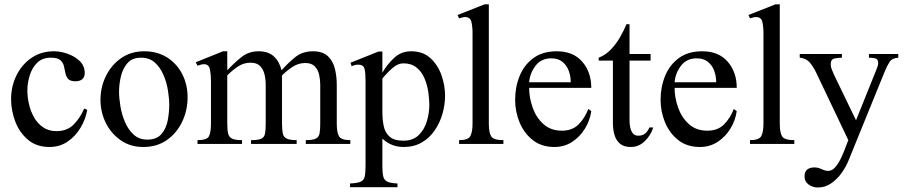

<svg xmlns="http://www.w3.org/2000/svg" viewBox="-20 -647 4062 863"><path d="M358.4 -159.2 372.1 -153.3Q365.2 -111.8 342.5 -73.5Q319.8 -35.2 284.2 -10.7Q248.5 13.7 202.6 13.7Q144 13.7 105.7 -18.8Q67.4 -51.3 48.6 -100.8Q29.8 -150.4 29.8 -201.7Q29.8 -258.3 53.5 -307.1Q77.1 -356 120.6 -386.2Q164.1 -416.5 223.1 -416.5Q250.5 -416.5 282.5 -405.8Q314.5 -395 337.6 -373.3Q360.8 -351.6 360.8 -319.3Q360.8 -299.8 349.6 -290.8Q338.4 -281.7 319.3 -281.7Q295.4 -281.7 286.1 -292.5Q276.9 -303.2 273.9 -319.1Q271 -335 267.1 -350.6Q263.2 -366.2 250.7 -377Q238.3 -387.7 208.5 -387.7Q169.9 -387.7 146.7 -364.5Q123.5 -341.3 113.3 -307.1Q103 -272.9 103 -240.2Q103 -210.4 110.4 -178.5Q117.7 -146.5 133.3 -119.1Q148.9 -91.8 173.8 -74.7Q198.7 -57.6 233.9 -57.6Q282.7 -57.6 312.3 -88.4Q341.8 -119.1 358.4 -159.2Z M823.2 -210Q823.2 -151.4 799.1 -100.3Q774.9 -49.3 730.5 -17.8Q686 13.7 624 13.7Q565.9 13.7 522.5 -16.6Q479 -46.9 455.3 -95.2Q431.6 -143.6 431.6 -198.2Q431.6 -254.9 455.8 -304.7Q480 -354.5 524.2 -385.5Q568.4 -416.5 628.4 -416.5Q687.5 -416.5 731.2 -388.7Q774.9 -360.8 799.1 -314Q823.2 -267.1 823.2 -210ZM740.7 -175.3Q740.7 -204.6 734.9 -240.7Q729 -276.9 714.6 -310.5Q700.2 -344.2 675.8 -366Q651.4 -387.7 613.8 -387.7Q573.7 -387.7 552.5 -362.8Q531.2 -337.9 523.2 -302.5Q515.1 -267.1 515.1 -234.9Q515.1 -206.1 521.2 -169.4Q527.3 -132.8 541.7 -98.6Q556.2 -64.5 580.6 -42Q605 -19.5 642.1 -19.5Q684.6 -19.5 705.8 -44.7Q727.1 -69.8 733.9 -106Q740.7 -142.1 740.7 -175.3Z M1554.7 0H1354.5V-17.1Q1385.7 -17.1 1399.4 -23.9Q1413.1 -30.8 1416.3 -46.9Q1419.4 -63 1419.4 -91.3V-266.6Q1419.4 -289.1 1414.3 -311.5Q1409.2 -334 1394.8 -348.9Q1380.4 -363.8 1352.1 -363.8Q1321.3 -363.8 1294.9 -346.4Q1268.6 -329.1 1247.6 -308.1V-91.3Q1247.6 -63 1251.2 -46.9Q1254.9 -30.8 1269 -23.9Q1283.2 -17.1 1313.5 -17.1V0H1108.4V-17.1Q1140.6 -17.1 1154.3 -23.4Q1168 -29.8 1171.1 -46.1Q1174.3 -62.5 1174.3 -91.3V-266.6Q1174.3 -290 1168.9 -312.7Q1163.6 -335.4 1148.9 -350.3Q1134.3 -365.2 1106 -365.2Q1074.7 -365.2 1048.6 -347.4Q1022.5 -329.6 1001.5 -308.1V-91.3Q1001.5 -63 1005.4 -46.9Q1009.3 -30.8 1023.2 -23.9Q1037.1 -17.1 1067.9 -17.1V0H867.7V-17.1Q910.6 -17.1 919.4 -34.9Q928.2 -52.7 928.2 -91.3V-284.7Q928.2 -311.5 923.6 -335Q918.9 -358.4 897.5 -358.4Q889.6 -358.4 882.1 -356.2Q874.5 -354 867.7 -351.6L859.9 -367.2L982.4 -416.5H1001.5V-331.1Q1030.3 -361.8 1063.7 -389.2Q1097.2 -416.5 1142.1 -416.5Q1185.5 -416.5 1210.4 -394Q1235.4 -371.6 1245.6 -331.1Q1274.4 -363.8 1306.9 -390.1Q1339.4 -416.5 1386.7 -416.5Q1430.7 -416.5 1453.9 -394.3Q1477.1 -372.1 1485.4 -337.6Q1493.7 -303.2 1493.7 -266.6V-91.3Q1493.7 -53.7 1503.2 -35.4Q1512.7 -17.1 1554.7 -17.1Z M1980.5 -217.3Q1980.5 -176.3 1968.8 -135.5Q1957 -94.7 1933.8 -60.8Q1910.6 -26.9 1875.7 -6.6Q1840.8 13.7 1794.4 13.7Q1738.8 13.7 1698.7 -23.9V99.6Q1698.7 129.4 1702.6 146Q1706.5 162.6 1720.9 169.4Q1735.4 176.3 1766.6 177.7V194.3H1553.2V177.7Q1586.4 176.3 1601.1 169.7Q1615.7 163.1 1619.4 146.2Q1623 129.4 1623 97.2V-285.2Q1623 -318.4 1618.4 -337.4Q1613.8 -356.4 1590.3 -356.4Q1574.7 -356.4 1560.5 -349.1L1555.7 -365.2L1681.6 -415.5H1698.7V-320.3Q1719.2 -356.4 1751.2 -386.5Q1783.2 -416.5 1828.1 -416.5Q1880.9 -416.5 1914.6 -385.7Q1948.2 -355 1964.4 -308.8Q1980.5 -262.7 1980.5 -217.3ZM1909.7 -175.3Q1909.7 -203.1 1904.8 -235.4Q1899.9 -267.6 1887.2 -296.6Q1874.5 -325.7 1851.6 -344Q1828.6 -362.3 1793 -362.3Q1769 -362.3 1745.6 -342.3Q1722.2 -322.3 1698.7 -293.9V-143.1Q1698.7 -109.4 1704.8 -80.1Q1710.9 -50.8 1731.2 -32.7Q1751.5 -14.6 1793 -14.6Q1836.4 -14.6 1862.1 -39.8Q1887.7 -64.9 1898.7 -102.1Q1909.7 -139.2 1909.7 -175.3Z M2242.7 0H2043.5V-17.1Q2085.4 -17.1 2094.7 -36.4Q2104 -55.7 2104 -91.3V-497.6Q2104 -526.9 2098.9 -548.6Q2093.8 -570.3 2071.3 -570.3Q2064.5 -570.3 2057.9 -568.6Q2051.3 -566.9 2043.5 -564.5L2036.6 -579.6L2157.7 -627.4H2177.2V-91.3Q2177.2 -50.8 2188 -33.9Q2198.7 -17.1 2242.7 -17.1Z M2624.5 -157.2 2637.7 -147.5Q2631.8 -106 2609.4 -69.1Q2586.9 -32.2 2551.8 -9.3Q2516.6 13.7 2472.2 13.7Q2414.1 13.7 2374.8 -17.3Q2335.4 -48.3 2315.4 -96.9Q2295.4 -145.5 2295.4 -198.2Q2295.4 -256.3 2315.9 -306.2Q2336.4 -356 2377.9 -386.2Q2419.4 -416.5 2482.9 -416.5Q2556.2 -416.5 2596.9 -369.9Q2637.7 -323.2 2637.7 -252H2358.4Q2358.4 -208.5 2374 -163.8Q2389.6 -119.1 2422.4 -89.4Q2455.1 -59.6 2505.9 -59.6Q2552.2 -59.6 2580.3 -87.6Q2608.4 -115.7 2624.5 -157.2ZM2358.4 -277.3H2545.4Q2545.4 -304.2 2536.4 -328.9Q2527.3 -353.5 2508.1 -369.1Q2488.8 -384.8 2458 -384.8Q2412.6 -384.8 2387.2 -351.6Q2361.8 -318.4 2358.4 -277.3Z M2898.9 -74.2H2916Q2906.7 -41 2879.4 -13.7Q2852.1 13.7 2815.4 13.7Q2783.7 13.7 2766.1 -1.7Q2748.5 -17.1 2741.7 -41.7Q2734.9 -66.4 2734.9 -93.8V-374.5H2670.9V-387.7Q2701.7 -399.4 2725.3 -424.1Q2749 -448.7 2766.6 -479.2Q2784.2 -509.8 2795.9 -538.1H2809.6V-404.3H2904.3V-374.5H2809.6V-104.5Q2809.6 -91.3 2812.5 -75.7Q2815.4 -60.1 2823.7 -48.6Q2832 -37.1 2848.6 -37.1Q2868.7 -37.1 2880.4 -47.4Q2892.1 -57.6 2898.9 -74.2Z M3278.3 -157.2 3291.5 -147.5Q3285.6 -106 3263.2 -69.1Q3240.7 -32.2 3205.6 -9.3Q3170.4 13.7 3126 13.7Q3067.9 13.7 3028.6 -17.3Q2989.3 -48.3 2969.2 -96.9Q2949.2 -145.5 2949.2 -198.2Q2949.2 -256.3 2969.7 -306.2Q2990.2 -356 3031.7 -386.2Q3073.2 -416.5 3136.7 -416.5Q3210 -416.5 3250.7 -369.9Q3291.5 -323.2 3291.5 -252H3012.2Q3012.2 -208.5 3027.8 -163.8Q3043.5 -119.1 3076.2 -89.4Q3108.9 -59.6 3159.7 -59.6Q3206.1 -59.6 3234.1 -87.6Q3262.2 -115.7 3278.3 -157.2ZM3012.2 -277.3H3199.2Q3199.2 -304.2 3190.2 -328.9Q3181.2 -353.5 3161.9 -369.1Q3142.6 -384.8 3111.8 -384.8Q3066.4 -384.8 3041 -351.6Q3015.6 -318.4 3012.2 -277.3Z M3550.3 0H3351.1V-17.1Q3393.1 -17.1 3402.3 -36.4Q3411.6 -55.7 3411.6 -91.3V-497.6Q3411.6 -526.9 3406.5 -548.6Q3401.4 -570.3 3378.9 -570.3Q3372.1 -570.3 3365.5 -568.6Q3358.9 -566.9 3351.1 -564.5L3344.2 -579.6L3465.3 -627.4H3484.9V-91.3Q3484.9 -50.8 3495.6 -33.9Q3506.3 -17.1 3550.3 -17.1Z M4017.6 -404.3V-387.7Q3989.7 -385.7 3978.8 -369.1Q3967.8 -352.5 3957.5 -327.6L3793 76.7Q3781.7 104 3762 131.6Q3742.2 159.2 3715.3 177.5Q3688.5 195.8 3655.8 195.8Q3633.3 195.8 3614.7 182.6Q3596.2 169.4 3596.2 145.5Q3596.2 124 3608.6 114.7Q3621.1 105.5 3640.6 105.5Q3657.2 105.5 3673.1 113.3Q3689 121.1 3702.6 121.1Q3720.2 121.1 3734.9 103.8Q3749.5 86.4 3761 62Q3772.5 37.6 3780.5 15.1Q3788.6 -7.3 3793 -17.1L3647.9 -321.8Q3636.2 -345.7 3620.4 -365.2Q3604.5 -384.8 3574.7 -387.7V-404.3H3764.2V-387.7Q3747.6 -387.7 3730.7 -384Q3713.9 -380.4 3713.9 -358.4Q3713.9 -346.2 3719 -334Q3724.1 -321.8 3729 -310.5L3827.6 -106.4L3918 -331.1Q3921.4 -339.4 3924.3 -347.7Q3927.2 -356 3927.2 -363.8Q3927.2 -381.8 3913.6 -384.8Q3899.9 -387.7 3885.7 -387.7V-404.3Z"/></svg>

Font: Rohingya Solluk
Style: Regular
Weight: 400
Designer: SIL International
Foundry: SIL International
Version: Version 1.001